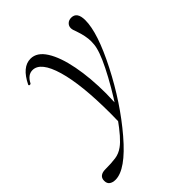

<svg xmlns="http://www.w3.org/2000/svg" viewBox="-253 -503 890 890"><g transform="rotate(-45 192.0 -57.5)"><path d="M-59 247Q-59 230 -48 221.5Q-37 213 -18 213Q24 213 51 209Q78 205 101 188Q135 164 190.5 86Q246 8 293 -78.5Q340 -165 351 -211Q356 -230 356 -253Q356 -287 340 -333Q332 -352 332 -363Q332 -377 342 -386.5Q352 -396 368 -396Q406 -396 406 -341Q406 -259 328.5 -107.5Q251 44 150 162.5Q49 281 -18 281Q-36 281 -47.5 273Q-59 265 -59 247ZM183 47Q183 -142 152.5 -246.5Q122 -351 69 -351Q38 -351 19 -314Q18 -311 13 -311Q6 -311 7 -317Q45 -395 100 -395Q142 -395 172 -347.5Q202 -300 218 -217.5Q234 -135 234 -33Q234 -11 232 35L182 113Q183 90 183 47Z"/></g></svg>

Font: Cormorant Infant
Style: Italic
Weight: 400
Italic angle: -10°
Designer: Christian Thalmann (Catharsis Fonts)
Foundry: Catharsis Fonts
Version: Version 4.000